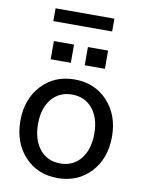

<svg xmlns="http://www.w3.org/2000/svg" viewBox="-95 -929 751 1003"><g transform="rotate(10 281.0 -428.0)"><path d="M523.9 -253.9Q523.9 -138.7 456.1 -65.4Q388.2 7.8 280.8 7.8Q173.3 7.8 105.7 -65.4Q38.1 -138.7 38.1 -253.9Q38.1 -368.7 106 -441.9Q173.8 -515.1 280.8 -515.1Q387.7 -515.1 455.8 -441.9Q523.9 -368.7 523.9 -253.9ZM131.8 -253.9Q131.8 -169.4 172.4 -119.6Q212.9 -69.8 280.8 -69.8Q349.1 -69.8 389.6 -119.6Q430.2 -169.4 430.2 -253.9Q430.2 -336.9 389.6 -386Q349.1 -435.1 280.8 -435.1Q213.4 -435.1 172.6 -386Q131.8 -336.9 131.8 -253.9ZM245.1 -597.2H138.2V-693.8H245.1ZM425.8 -597.2H318.8V-693.8H425.8ZM117.2 -795.9V-863.8H429.2V-795.9Z"/></g></svg>

Font: LT Superior Med
Style: Regular
Weight: 500
Designer: Daniel Lyons
Foundry: LyonsType
Version: Version 1.000